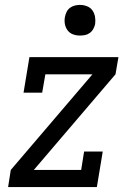

<svg xmlns="http://www.w3.org/2000/svg" viewBox="-20 -763 540 783"><path d="M13 0 24 -70 357 -460H165L152 -385H76L100 -530H463L451 -460L118 -70H311L323 -145H399L375 0ZM306 -618Q291 -618 277.5 -623Q264 -628 255.5 -639.5Q247 -651 244.5 -665.5Q242 -680 245 -695Q247 -705 252 -715Q257 -725 266 -731.5Q275 -738 285.5 -740.5Q296 -743 306 -743Q321 -743 335 -737.5Q349 -732 357 -720.5Q365 -709 367.5 -694.5Q370 -680 368 -665Q366 -655 360.5 -645Q355 -635 346 -628.5Q337 -622 326.5 -620Q316 -618 306 -618Z"/></svg>

Font: Iosevka Slab Oblique
Style: Regular
Weight: 400
Italic angle: -9°
Monospace: yes
Designer: Belleve Invis
Foundry: Belleve Invis
Version: Version 11.1.1; ttfautohint (v1.8.3)